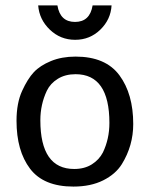

<svg xmlns="http://www.w3.org/2000/svg" viewBox="-20 -677 553 709"><path d="M259 -403Q221 -403 193.5 -386Q166 -369 153 -342Q129 -291 129 -233Q129 -53 254 -53Q292 -53 319 -70Q346 -87 360 -114Q384 -164 384 -223Q384 -403 259 -403ZM259 -468Q370 -468 421 -399Q472 -330 472 -219Q472 -139 430 -71Q407 -34 361 -11Q315 12 251 12Q141 12 91 -54Q41 -120 41 -231Q41 -296 61.5 -341Q82 -386 105 -410.5Q128 -435 168 -451.5Q208 -468 259 -468ZM121 -657H192Q202 -596 257 -596Q312 -596 322 -657H392Q389 -605 350.5 -567.5Q312 -530 257.5 -530Q203 -530 164 -567.5Q125 -605 121 -657Z"/></svg>

Font: Average Sans
Style: Regular
Weight: 400
Designer: Eduardo Rodriguez Tunni
Foundry: Eduardo Rodriguez Tunni
Version: Version 1.002